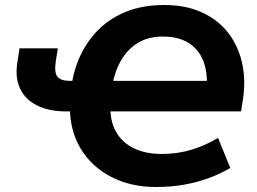

<svg xmlns="http://www.w3.org/2000/svg" viewBox="-20 -736 1025 767"><path d="M603 11Q503 11 425 -29Q347 -69 303 -141Q259 -213 259 -311L287 -291H243Q176 -291 128.5 -314.5Q81 -338 60 -382.5Q39 -427 50 -491L58 -543H211L203 -492Q196 -446 209.5 -429.5Q223 -413 259 -413H296L265 -389Q274 -457 302 -516Q330 -575 376 -620Q422 -665 487 -690.5Q552 -716 637 -716Q721 -716 785.5 -687Q850 -658 891 -605.5Q932 -553 947.5 -482.5Q963 -412 949 -329L943 -291H395L421 -304Q421 -247 445.5 -206Q470 -165 516 -143Q562 -121 626 -121Q690 -121 745.5 -138Q801 -155 851 -185L900 -65Q861 -42 815 -25Q769 -8 716.5 1.5Q664 11 603 11ZM631 -590Q572 -590 530.5 -564.5Q489 -539 463.5 -494.5Q438 -450 428 -392L400 -413H845L802 -352Q813 -427 796.5 -480Q780 -533 738 -561.5Q696 -590 631 -590Z"/></svg>

Font: Nunito Sans 12pt ExtraBold
Style: Italic
Weight: 800
Italic angle: -9°
Designer: Vernon Adams
Foundry: Vernon Adams
Version: Version 3.101;gftools[0.9.27]